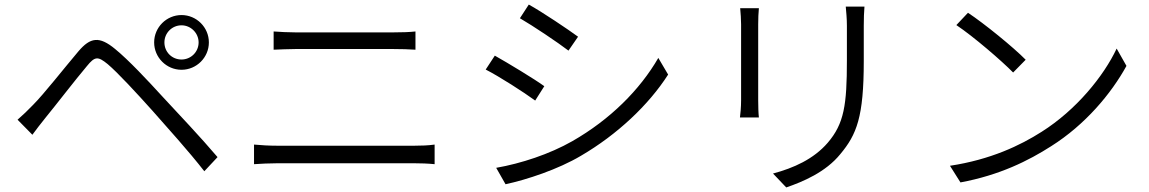

<svg xmlns="http://www.w3.org/2000/svg" viewBox="-20 -784 5040 842"><path d="M701 -598C701 -639 734 -673 776 -673C817 -673 851 -639 851 -598C851 -556 817 -523 776 -523C734 -523 701 -556 701 -598ZM656 -598C656 -532 710 -478 776 -478C842 -478 896 -532 896 -598C896 -664 842 -718 776 -718C710 -718 656 -664 656 -598ZM57 -259 122 -193C137 -213 159 -243 179 -267C225 -323 311 -435 361 -494C396 -537 409 -538 452 -503C496 -466 579 -376 649 -298C714 -224 806 -123 876 -33L934 -95C861 -181 759 -289 692 -361C628 -431 545 -520 485 -569C415 -627 376 -620 324 -559C262 -486 173 -372 125 -324C100 -298 82 -281 57 -259Z M1094 -64C1126 -66 1159 -68 1195 -68H1798C1824 -68 1857 -67 1886 -64V-150C1858 -146 1827 -145 1798 -145H1195C1159 -145 1127 -147 1094 -150ZM1180 -566C1210 -567 1241 -569 1275 -569H1706C1738 -569 1775 -568 1802 -566V-646C1775 -643 1741 -642 1706 -642H1275C1242 -642 1211 -644 1180 -646Z M2299 -764 2260 -704C2317 -671 2426 -598 2473 -562L2515 -623C2473 -654 2357 -732 2299 -764ZM2156 -48 2197 24C2290 4 2427 -41 2528 -101C2687 -194 2825 -324 2910 -457L2867 -530C2786 -390 2656 -260 2490 -165C2390 -108 2265 -67 2156 -48ZM2150 -540 2110 -479C2169 -449 2278 -379 2327 -343L2367 -406C2326 -436 2207 -508 2150 -540Z M3226 -748C3228 -730 3230 -695 3230 -677V-344C3230 -315 3227 -284 3225 -269H3308C3306 -286 3305 -318 3305 -344V-677C3305 -699 3306 -730 3308 -748ZM3689 -755C3691 -731 3694 -704 3694 -671V-519C3694 -324 3682 -242 3610 -158C3548 -86 3460 -47 3370 -23L3428 38C3501 13 3601 -29 3665 -108C3737 -194 3768 -271 3768 -516V-671C3768 -704 3769 -731 3771 -755Z M4225 -728 4174 -674C4249 -624 4373 -517 4423 -466L4478 -522C4424 -577 4296 -681 4225 -728ZM4146 -57 4192 16C4364 -16 4490 -79 4590 -143C4739 -237 4853 -373 4920 -495L4877 -571C4820 -450 4700 -302 4548 -206C4454 -146 4324 -84 4146 -57Z"/></svg>

Font: Genne Gothic Normal
Style: Regular
Weight: 350
Designer: Ryoko NISHIZUKA (kana & ideographs); Paul D. Hunt (Latin, Greek & Cyrillic); Wenlong ZHANG (bopomofo); Sandoll Communica
Foundry: Adobe Systems Incorporated
Version: Version 1.004;PS 1.004;hotconv 16.6.51;makeotf.lib2.5.65220